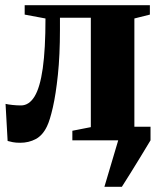

<svg xmlns="http://www.w3.org/2000/svg" viewBox="-20 -543 620 743"><path d="M384 180 437.5 0V-52.5H562.5V0Q543 32.5 523 65.2Q503 98 484.8 127.2Q466.5 156.5 451.5 180ZM58 9.5Q41 9.5 29.5 7.2Q18 5 9.5 2.5L1.5 -141Q12 -138.5 28.5 -136.8Q45 -135 61 -135Q92.5 -135 113.8 -169.8Q135 -204.5 145.5 -278.8Q156 -353 156 -471.5L75.5 -486.5V-523H560V-486.5L500 -471.5V-51L562 -37V0H260V-37L331.5 -51V-474.5H212V-428Q212 -329 204 -253.2Q196 -177.5 184.5 -127.2Q173 -77 162 -54.5Q145.5 -19.5 118.5 -5Q91.5 9.5 58 9.5Z"/></svg>

Font: Merriweather 96pt Black
Style: Regular
Weight: 900
Version: Version 2.100